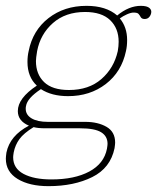

<svg xmlns="http://www.w3.org/2000/svg" viewBox="-32 -500 538 657"><path d="M485 -454Q483 -446 477.5 -440.5Q472 -435 463 -435Q453 -435 449.5 -441.5Q446 -448 442 -452.5Q438 -457 425 -457Q416 -457 402.5 -451Q389 -445 378 -437Q403 -407 403 -363Q403 -342 399 -325Q384 -254 330 -212.5Q276 -171 201 -171Q145 -171 108 -195Q61 -164 57 -137Q56 -134 56 -128Q56 -107 76 -95Q96 -83 132 -83H260Q303 -83 332.5 -66Q362 -49 362 -12Q362 -7 360 7Q346 75 283.5 106Q221 137 134 137Q69 137 28.5 112.5Q-12 88 -12 43Q-12 36 -10 22Q2 -36 67 -70Q29 -86 29 -120Q29 -164 94 -207Q62 -237 62 -288Q62 -308 66 -325Q80 -396 134 -438Q188 -480 264 -480Q331 -480 369 -447Q409 -480 450 -480Q471 -480 479.5 -472.5Q488 -465 485 -454ZM374 -357Q374 -403 345 -431Q316 -459 259 -459Q192 -459 149 -421Q106 -383 95 -325Q91 -301 91 -291Q91 -246 119 -219Q147 -192 204 -192Q272 -192 315 -229.5Q358 -267 371 -325Q374 -342 374 -357ZM83 -65Q49 -44 34.5 -24Q20 -4 15 21Q13 33 13 38Q13 76 48.5 95Q84 114 144 114Q223 114 273.5 87Q324 60 334 9Q336 -3 336 -8Q336 -34 314 -47.5Q292 -61 242 -61H123Q98 -61 83 -65Z"/></svg>

Font: Taviraj Thin
Style: Italic
Weight: 250
Italic angle: -12°
Designer: Katatrad Team
Foundry: CadsonDemak
Version: Version 1.001